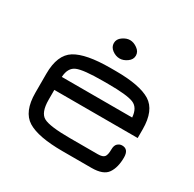

<svg xmlns="http://www.w3.org/2000/svg" viewBox="-137 -755 910 900"><g transform="rotate(30 318.0 -304.5)"><path d="M321.3 -509.8C334.3 -509.8 347.5 -514.5 360.8 -523.9C374.2 -533.4 380.9 -545.2 380.9 -559.6C380.9 -573.9 374.2 -585.8 360.8 -595.2C347.5 -604.7 334.3 -609.4 321.3 -609.4C308.3 -609.4 295.1 -604.7 281.7 -595.2C268.4 -585.8 261.7 -573.9 261.7 -559.6C261.7 -545.2 268.1 -533.4 280.8 -523.9C293.5 -514.5 307 -509.8 321.3 -509.8ZM581.1 -276.4C581.1 -344.7 561.8 -390.8 523.4 -414.6C485 -438.3 422.2 -450.2 335 -450.2H306.6C218.8 -450.2 155.6 -438.3 117.2 -414.6C78.8 -390.8 59.6 -344.7 59.6 -276.4V-173.8C59.6 -105.5 78.8 -59.4 117.2 -35.6C155.6 -11.9 218.8 0 306.6 0H463.9C506.2 0 534.7 -10.7 549.3 -32.2C564 -53.7 571.3 -82.4 571.3 -118.2C571.3 -148.1 559.6 -163.1 536.1 -163.1C527 -163.1 518.9 -159.8 511.7 -153.3C504.6 -146.8 501 -136.1 501 -121.1C501 -101.6 498 -88.2 492.2 -81.1C486.3 -73.9 474.6 -70.3 457 -70.3H306.6C233.7 -70.3 186 -76.3 163.6 -88.4C141.1 -100.4 129.9 -129.9 129.9 -176.8V-229.5H581.1ZM335 -379.9C402.7 -379.9 448.2 -375.2 471.7 -365.7C495.1 -356.3 508.1 -334.3 510.7 -299.8H129.9C131.8 -333.7 144.2 -355.5 167 -365.2C189.8 -375 236.3 -379.9 306.6 -379.9Z"/></g></svg>

Font: Jura
Style: DemiBold
Weight: 600
Version: Version 2.5.1